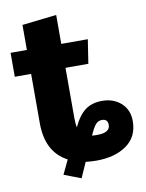

<svg xmlns="http://www.w3.org/2000/svg" viewBox="-84 -724 662 869"><g transform="rotate(-10 246.5 -290.0)"><path d="M372 -245Q424 -245 458.5 -214Q493 -183 493 -131Q493 -59 439.5 -21Q386 17 301 17Q276 17 251 14L220 84L142 54L173 -11Q77 -61 77 -194V-421H2V-531H77V-646L235 -664V-531H357L340 -421H235V-190Q235 -162 239 -147Q263 -199 294 -222Q325 -245 372 -245ZM324 -97Q383 -97 383 -133Q383 -160 356 -160Q339 -160 327.5 -147Q316 -134 300 -98Q307 -97 324 -97Z"/></g></svg>

Font: FiraGO
Style: Bold
Weight: 700
Designer: bBox Type
Foundry: bBox Type GmbH
Version: Version 1.001;PS 001.001;hotconv 1.0.88;makeotf.lib2.5.64775